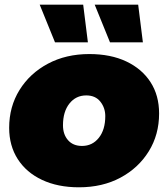

<svg xmlns="http://www.w3.org/2000/svg" viewBox="-20 -787 716 817"><path d="M316 10Q226 10 159 -21.5Q92 -53 55.5 -110Q19 -167 19 -243Q19 -333 63 -404Q107 -475 184 -516Q261 -557 360 -557Q451 -557 517.5 -525.5Q584 -494 620.5 -437.5Q657 -381 657 -304Q657 -214 613 -143Q569 -72 492.5 -31Q416 10 316 10ZM329 -166Q373 -166 400.5 -200.5Q428 -235 428 -293Q428 -328 407 -354.5Q386 -381 347 -381Q303 -381 275.5 -346.5Q248 -312 248 -254Q248 -215 269.5 -190.5Q291 -166 329 -166ZM214 -607 149 -767H334L354 -607ZM448 -607 383 -767H568L588 -607Z"/></svg>

Font: Montserrat Black
Style: Italic
Weight: 900
Italic angle: -11.3°
Designer: Julieta Ulanovsky
Foundry: Julieta Ulanovsky
Version: Version 9.000; ttfautohint (v1.8.4.7-5d5b)